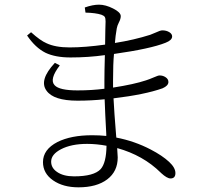

<svg xmlns="http://www.w3.org/2000/svg" viewBox="-20 -776 865 822"><path d="M316 26Q250 26 207 -4Q164 -34 164 -82Q164 -136 226 -168Q284 -197 374 -197Q407 -197 435 -194Q435 -196 435 -202Q430 -291 428 -351Q371 -345 312 -345Q209 -345 179 -388Q146 -433 215 -507L236 -496Q190 -436 214 -411Q234 -389 312 -389Q372 -389 427 -396V-433Q427 -470 429 -540Q358 -530 282 -530Q217 -530 175 -550Q131 -572 96 -624L113 -638Q153 -602 179 -591Q217 -573 278 -573Q343 -573 430 -585Q430 -610 431 -649Q432 -680 432 -684Q432 -698 428.5 -703.5Q425 -709 414 -713Q389 -721 346 -722L343 -744Q377 -756 404 -756Q432 -756 464.5 -739.5Q497 -723 497 -707Q497 -695 489 -680Q482 -666 480 -655Q474 -621 472 -592Q554 -605 623 -627Q631 -630 645 -636Q666 -646 675 -646Q692 -646 704.5 -638.5Q717 -631 717 -620Q717 -604 689 -593Q624 -567 468 -545Q464 -504 464 -432V-401Q554 -415 605 -432Q618 -436 639 -445Q657 -453 663 -453Q677 -453 688 -446Q701 -438 701 -425Q701 -409 676 -398Q600 -371 466 -355Q469 -295 477 -198Q478 -191 478 -187Q556 -172 625 -136Q675 -110 704 -83Q731 -58 731 -35Q731 -12 710 -12Q695 -12 670 -35L668 -37Q593 -111 482 -142Q482 -140 482 -136Q484 -112 484 -102Q484 -42 439 -8Q394 26 316 26ZM297 -21Q382 -21 411 -52Q435 -79 436 -152Q393 -160 353 -160Q285 -160 241 -137Q199 -115 199 -84Q199 -57 224 -40Q251 -21 297 -21Z"/></svg>

Font: GenRyuMin TW L
Style: Regular
Weight: 300
Version: Version 1.501;PS 1;hotconv 16.6.51;makeotf.lib2.5.65220